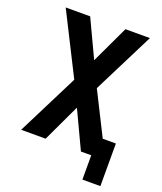

<svg xmlns="http://www.w3.org/2000/svg" viewBox="-158 -837 916 1084"><g transform="rotate(20 300.0 -294.5)"><path d="M468 146V0H406L300 -225L194 0H47L232 -368L47 -735H194L300 -510L406 -735H553L368 -367L497 -110H576V146Z"/></g></svg>

Font: Iosevka Custom XBdEx
Style: Regular
Weight: 800
Width: 7
Monospace: yes
Designer: Belleve Invis
Foundry: Belleve Invis
Version: Version 11.2.4; ttfautohint (v1.8.4)